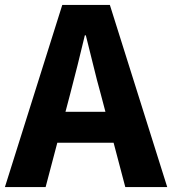

<svg xmlns="http://www.w3.org/2000/svg" viewBox="-26 -763 702 783"><path d="M-6 0 228 -743H422L656 0H485L385 -379Q369 -436 354 -498.5Q339 -561 324 -619H320Q306 -560 290.5 -498Q275 -436 260 -379L160 0ZM146 -181V-307H502V-181Z"/></svg>

Font: Noto Sans HK Thin ExtraBold
Style: Regular
Weight: 800
Version: Version 2.004-H2;hotconv 1.0.118;makeotfexe 2.5.65603